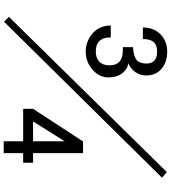

<svg xmlns="http://www.w3.org/2000/svg" viewBox="37 -881 926 1040"><g transform="rotate(90 500.0 -361.0)"><path d="M745.1 -77.1H637.7L745.1 -248ZM569.3 -23.4H745.1V82H809.6V-23.4H861.3V-77.1H809.6V-347.7H746.1L569.3 -77.1ZM71.3 53.7 97.7 80.1 942.4 -775.4 912.1 -801.8ZM182.6 -498H118.2Q118.2 -431.6 168 -393.6Q209 -362.3 259.8 -362.3Q314.5 -362.3 356.4 -398.4Q399.4 -435.5 399.4 -486.3Q398.4 -535.2 374 -563.5Q354.5 -587.9 322.3 -593.8Q343.8 -600.6 363.3 -622.1Q388.7 -651.4 388.7 -691.4Q388.7 -739.3 355.5 -770.5Q319.3 -803.7 258.8 -803.7Q206.1 -803.7 168.9 -770.5Q128.9 -733.4 128.9 -671.9H191.4Q191.4 -713.9 210 -732.4Q226.6 -749 258.8 -749Q290 -749 305.7 -736.3Q324.2 -721.7 324.2 -691.4Q324.2 -655.3 305.7 -638.7Q286.1 -622.1 235.4 -618.2V-563.5Q288.1 -565.4 310.5 -547.9Q333 -531.2 334 -492.2Q334 -455.1 313.5 -435.5Q293.9 -417 258.8 -417Q222.7 -417 204.1 -434.6Q182.6 -455.1 182.6 -498Z"/></g></svg>

Font: DotumChe
Style: Regular
Weight: 400
Monospace: yes
Version: Version 2.21